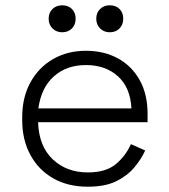

<svg xmlns="http://www.w3.org/2000/svg" viewBox="-20 -692 638 726"><path d="M312 14Q237 14 181.5 -17.5Q126 -49 95 -106Q64 -163 64 -237V-249Q64 -324 95 -380.5Q126 -437 180.5 -468.5Q235 -500 305 -500Q373 -500 425.5 -471.5Q478 -443 508 -389.5Q538 -336 538 -262V-230H124Q127 -139 179.5 -89.5Q232 -40 312 -40Q380 -40 417.5 -71Q455 -102 475 -147L529 -123Q514 -90 487.5 -58.5Q461 -27 419 -6.5Q377 14 312 14ZM125 -282H477Q473 -361 426 -403.5Q379 -446 305 -446Q232 -446 184 -403.5Q136 -361 125 -282ZM395 -570Q373 -570 358.5 -584.5Q344 -599 344 -621Q344 -644 358.5 -658Q373 -672 395 -672Q418 -672 432 -658Q446 -644 446 -621Q446 -599 432 -584.5Q418 -570 395 -570ZM215 -570Q193 -570 178.5 -584.5Q164 -599 164 -621Q164 -644 178.5 -658Q193 -672 215 -672Q238 -672 252 -658Q266 -644 266 -621Q266 -599 252 -584.5Q238 -570 215 -570Z"/></svg>

Font: Space Grotesk Variable Light
Style: Regular
Weight: 300
Designer: Florian Karsten
Foundry: Florian Karsten
Version: Version 2.000